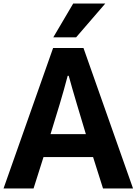

<svg xmlns="http://www.w3.org/2000/svg" viewBox="-24 -1073 777 1093"><path d="M263.7 -309.6H464.8L414.1 -478.5Q383.8 -580.1 367.2 -641.6H361.3Q338.9 -556.6 315.4 -478.5ZM-3.9 0 278.3 -799.8H451.2L733.4 0H562.5L505.9 -178.7H223.6L167 0ZM279.3 -860.4 392.6 -1052.7H575.2L409.2 -860.4Z"/></svg>

Font: Gothic A1 Black
Style: Regular
Weight: 900
Version: Version 2.50